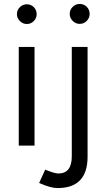

<svg xmlns="http://www.w3.org/2000/svg" viewBox="-20 -738 540 973"><path d="M75 -500H155V0H75ZM65.8 -666.3Q65.8 -687.3 80.8 -701.8Q95.8 -716.3 115.8 -716.3Q136.8 -716.3 151.3 -701.8Q165.8 -687.3 165.8 -666.3Q165.8 -646.3 151.3 -631.3Q136.8 -616.3 115.8 -616.3Q95.8 -616.3 80.8 -631.3Q65.8 -646.3 65.8 -666.3ZM333.3 -667.5Q333.3 -688.7 348.4 -703.3Q363.5 -718 383.8 -718Q405 -718 419.7 -703.3Q434.3 -688.7 434.3 -667.5Q434.3 -647.2 419.7 -632.1Q405 -617 383.8 -617Q363.5 -617 348.4 -632.1Q333.3 -647.2 333.3 -667.5ZM178.3 189.2 209 121.8Q257.2 141.2 275.7 141.2Q309.7 141.2 326.8 119.4Q343.8 97.7 343.8 53.7V-500H423.8V56Q423.8 135.3 385.8 175.2Q347.8 215 272.8 215Q253.7 215 230 208.5Q206.3 202 178.3 189.2Z"/></svg>

Font: Oak Sans Light
Style: Regular
Weight: 400
Designer: Erik Kennedy, Walven
Foundry: Erik Kennedy, Walven
Version: Version 1.100;Glyphs 3.1.2 (3151)